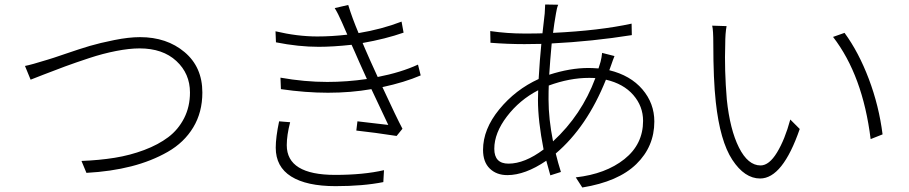

<svg xmlns="http://www.w3.org/2000/svg" viewBox="-20 -799 4040 853"><path d="M91 -506Q118 -511 192 -534Q207 -538 271 -560Q335 -582 379 -595Q423 -608 487.5 -621Q552 -634 602 -634Q721 -634 800 -567.5Q879 -501 879 -388Q879 -300 838.5 -233Q798 -166 725.5 -124.5Q653 -83 563 -60Q473 -37 364 -31L342 -84Q421 -87 489.5 -98Q558 -109 620.5 -132.5Q683 -156 727.5 -189.5Q772 -223 798 -274Q824 -325 824 -388Q824 -472 763.5 -528Q703 -584 600 -584Q555 -584 496 -572.5Q437 -561 376.5 -541Q316 -521 269.5 -504Q223 -487 173.5 -467.5Q124 -448 116 -445Z M1220 -260 1269 -256Q1254 -198 1254 -154Q1254 -22 1469 -22Q1595 -22 1686 -43L1683 10Q1593 28 1471 28Q1342 28 1273.5 -15Q1205 -58 1205 -143Q1205 -189 1220 -260ZM1837 -512 1849 -464Q1777 -433 1679 -412Q1742 -276 1768 -227L1742 -195Q1645 -210 1563 -219L1568 -260Q1599 -256 1649 -250.5Q1699 -245 1705 -244Q1651 -358 1630 -403Q1539 -387 1437 -387Q1338 -387 1228 -403L1226 -454Q1333 -435 1434 -435Q1522 -435 1610 -448Q1570 -536 1556 -569L1542 -600Q1459 -591 1396 -591Q1306 -591 1206 -611L1204 -660Q1301 -637 1390 -637Q1454 -637 1523 -645Q1522 -647 1499 -700Q1482 -739 1467 -763L1527 -777Q1545 -718 1573 -652Q1676 -669 1764 -703L1773 -654Q1693 -626 1591 -608L1602 -582Q1619 -542 1658 -457Q1761 -477 1837 -512Z M2437 -171Q2564 -288 2625 -452Q2616 -453 2597 -453Q2511 -453 2418 -419Q2417 -398 2417 -357Q2417 -271 2437 -171ZM2239 -72Q2311 -72 2395 -135Q2370 -262 2370 -355Q2370 -383 2371 -398Q2288 -355 2232 -281.5Q2176 -208 2176 -138Q2176 -72 2239 -72ZM2696 -512 2687 -487Q2781 -464 2834 -402Q2887 -340 2887 -259Q2887 -148 2807 -70Q2727 8 2567 34L2538 -11Q2671 -26 2754 -92Q2837 -158 2837 -262Q2837 -327 2793.5 -377Q2750 -427 2672 -445Q2588 -235 2449 -117Q2459 -76 2472 -35L2425 -20Q2417 -47 2407 -85Q2313 -21 2234 -21Q2186 -21 2156 -50Q2126 -79 2126 -133Q2126 -225 2198 -313Q2270 -401 2373 -448Q2378 -535 2385 -604Q2359 -603 2310 -603Q2235 -603 2159 -609L2158 -661Q2233 -650 2310 -650Q2363 -650 2390 -651Q2400 -737 2400 -739Q2402 -771 2402 -779L2460 -778Q2454 -765 2450 -739Q2442 -694 2437 -653Q2644 -663 2786 -694L2787 -643Q2611 -615 2431 -606Q2424 -530 2420 -467Q2513 -497 2594 -497Q2611 -497 2639 -495Q2642 -504 2648 -524Q2653 -543 2655 -564L2710 -550Q2707 -544 2702.5 -530.5Q2698 -517 2696 -512Z M3208 -683Q3202 -651 3202 -603Q3198 -489 3209 -357Q3223 -223 3263 -143.5Q3303 -64 3359 -64Q3397 -64 3432 -121.5Q3467 -179 3491 -268L3533 -226Q3457 -6 3357 -6Q3288 -6 3233.5 -89Q3179 -172 3160 -346Q3149 -446 3149 -605Q3149 -666 3144 -685ZM3732 -653Q3795 -567 3840 -448Q3885 -329 3901 -202L3848 -181Q3813 -464 3681 -635Z"/></svg>

Font: Noto Sans Korean Light
Style: Regular
Weight: 300
Designer: Ryoko NISHIZUKA  (kana & ideographs); Paul D. Hunt (Latin, Greek & Cyrillic); Wenlong ZHANG  (bopomofo); Sandoll Communi
Foundry: Adobe Systems Incorporated
Version: Version 1.000;PS 1;hotconv 1.0.78;makeotf.lib2.5.61930